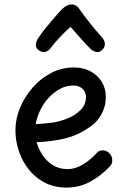

<svg xmlns="http://www.w3.org/2000/svg" viewBox="-20 -851 571 871"><path d="M282 0Q227 0 184 -22Q141 -44 111 -81.5Q81 -119 65.5 -165.5Q50 -212 50 -260Q50 -311 70.5 -361Q91 -411 127.5 -453Q164 -495 212 -520Q260 -545 315 -545Q358 -545 390.5 -527.5Q423 -510 441.5 -480Q460 -450 460 -410Q460 -368 439 -330.5Q418 -293 380 -270Q329 -235 268.5 -221.5Q208 -208 146 -206Q154 -177 172 -149Q190 -121 218.5 -102.5Q247 -84 286 -84Q323 -84 357.5 -105.5Q392 -127 417 -155Q423 -163 430.5 -166Q438 -169 445 -169Q457 -169 467 -163Q477 -157 483 -147Q489 -137 489 -125Q490 -117 487 -109.5Q484 -102 477 -95Q440 -55 390.5 -27.5Q341 0 282 0ZM142 -288Q182 -290 216 -294.5Q250 -299 287 -314Q320 -327 345 -351.5Q370 -376 370 -411Q370 -425 363.5 -436.5Q357 -448 344.5 -455.5Q332 -463 312 -463Q280 -463 251 -447Q222 -431 199 -405.5Q176 -380 161.5 -349Q147 -318 142 -288ZM209 -632Q199 -618 182.5 -615.5Q166 -613 151 -627Q141 -637 143 -651.5Q145 -666 154 -679Q169 -702 190 -727.5Q211 -753 231 -776Q251 -799 263 -811Q274 -821 284 -826Q294 -831 304 -831Q315 -831 324.5 -825.5Q334 -820 341 -809Q357 -785 386.5 -748Q416 -711 443 -681Q454 -669 455.5 -654Q457 -639 446 -627Q433 -612 417.5 -615Q402 -618 390 -630Q370 -649 345.5 -677.5Q321 -706 300 -729Q287 -718 270 -701Q253 -684 237 -666Q221 -648 209 -632Z"/></svg>

Font: Playpen Sans Arabic
Style: Regular
Weight: 400
Designer: Azza Alameddine, Laura Meseguer, Veronika Burian, José Scaglione
Foundry: TypeTogether
Version: Version 2.000